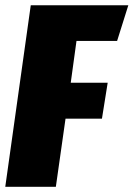

<svg xmlns="http://www.w3.org/2000/svg" viewBox="-30 -716 512 736"><path d="M461.9 -695.8 418.9 -559.1H263.2L241.2 -398.9H382.8L360.8 -261.2H221.2L184.1 0H-9.8L87.9 -695.8Z"/></svg>

Font: Fira Sans Compressed Heavy
Style: Italic
Weight: 900
Width: 3
Italic angle: -8°
Designer: Carrois Corporate & Edenspiekermann AG
Foundry: Carrois Corporate GbR & Edenspiekermann AG
Version: Version 4.203;PS 004.203;hotconv 1.0.88;makeotf.lib2.5.64775